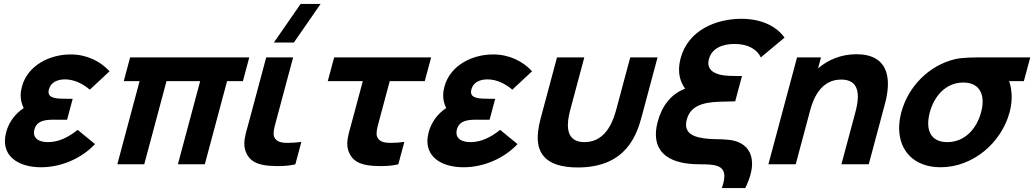

<svg xmlns="http://www.w3.org/2000/svg" viewBox="-20 -830 5225 970"><path d="M372.3 -174C323.8 -135 274.7 -112 222.7 -112C176.7 -112 151.5 -130.1 151.5 -159.6C151.5 -164.7 152.3 -170.2 153.8 -176C165.8 -220.8 208 -225.3 253 -225.3C264.3 -225.3 275.7 -225 286.9 -225H318.9L347.3 -331H315.3C265.6 -331 225.2 -333.4 225.2 -365.4C225.2 -369.4 225.9 -374 227.2 -379C237.1 -416 272.6 -429 308.6 -429C356.6 -429 401.2 -405 433.7 -377L533.6 -470C486.3 -521 418.4 -555 336.4 -555C232.4 -555 119.9 -501 90.7 -392C86.6 -376.9 84.5 -362.1 84.5 -347.5C84.5 -326 89.2 -304.9 99.8 -284C57.2 -256 24.9 -213.5 11.1 -162C6.8 -146 4.8 -131.1 4.8 -117.2C4.8 -30.3 84.2 15 187.6 15C288.6 15 391.4 -29 460 -102Z M572.7 0H708.7L821.2 -420H991.2L878.7 0H1014.7L1127.2 -420H1207.2L1239.3 -540H637.3L605.2 -420H685.2Z M1464.5 -615 1599.7 -810H1498.7L1363.5 -615ZM1313.1 4C1330.7 7.2 1356.2 9.2 1383 9.2C1414.5 9.2 1447.8 6.5 1472.2 0L1502.5 -113C1480.5 -110.1 1456.6 -108.2 1435.4 -108.2C1427.6 -108.2 1420.2 -108.5 1413.4 -109C1393 -111 1372.1 -119 1364.7 -140C1363 -144.8 1362.3 -150.2 1362.3 -156.3C1362.3 -176.4 1370.6 -203.1 1379.7 -237L1460.9 -540H1324.9L1241.6 -229C1227.6 -176.7 1214.3 -138.8 1214.3 -104.3C1214.3 -90.5 1216.4 -77.3 1221.4 -64C1239.5 -16 1277 -3 1313.1 4Z M1833.3 4C1850.8 7.2 1876.3 9.2 1903.2 9.2C1934.6 9.2 1968 6.5 1992.4 0L2022.7 -113C2000.6 -110.1 1976.8 -108.2 1955.6 -108.2C1947.8 -108.2 1940.4 -108.5 1933.6 -109C1913.1 -111 1892.3 -119 1884.9 -140C1883.2 -144.8 1882.5 -150.2 1882.5 -156.3C1882.5 -176.4 1890.8 -203.1 1899.9 -237L1948.9 -420H2125.9L2158.1 -540H1668.1L1635.9 -420H1812.9L1761.7 -229C1747.7 -176.7 1734.5 -138.8 1734.5 -104.3C1734.5 -90.5 1736.6 -77.3 1741.5 -64C1759.7 -16 1797.2 -3 1833.3 4Z M2506.8 -174C2458.3 -135 2409.2 -112 2357.2 -112C2311.2 -112 2286 -130.1 2286 -159.6C2286 -164.7 2286.8 -170.2 2288.3 -176C2300.3 -220.8 2342.5 -225.3 2387.5 -225.3C2398.8 -225.3 2410.2 -225 2421.4 -225H2453.4L2481.8 -331H2449.8C2400.1 -331 2359.7 -333.4 2359.7 -365.4C2359.7 -369.4 2360.4 -374 2361.7 -379C2371.6 -416 2407.1 -429 2443.1 -429C2491.1 -429 2535.7 -405 2568.2 -377L2668.1 -470C2620.8 -521 2552.9 -555 2470.9 -555C2366.9 -555 2254.4 -501 2225.2 -392C2221.1 -376.9 2219 -362.1 2219 -347.5C2219 -326 2223.7 -304.9 2234.3 -284C2191.7 -256 2159.4 -213.5 2145.6 -162C2141.3 -146 2139.3 -131.1 2139.3 -117.2C2139.3 -30.3 2218.7 15 2322.1 15C2423.1 15 2525.9 -29 2594.5 -102Z M2715.5 -247C2707.2 -216.3 2696.6 -175.4 2696.6 -135C2696.6 -58.6 2734.7 16 2899 16C3150 16 3199.6 -158 3223.5 -247L3302 -540H3164L3095.7 -285C3082.5 -236 3049.3 -112 2933.3 -112C2866.2 -112 2849 -153.5 2849 -198C2849 -230.4 2858.1 -264.4 2863.7 -285L2932 -540H2794Z M3627 120H3745C3768.9 72 3779.5 30.8 3779.5 -3.3C3779.5 -58.1 3752.3 -94.7 3710.1 -112C3678.6 -125 3642.9 -126 3594.1 -127C3511 -128.8 3445.9 -142.9 3445.9 -200.1C3445.9 -207.9 3447.1 -216.5 3449.7 -226C3467.3 -292 3525 -313 3613.8 -316C3683.3 -318 3685.3 -318 3694.3 -318L3728.6 -446C3715.6 -446 3678.6 -446 3661.9 -447C3600.9 -449.6 3558.7 -468.8 3558.7 -511.2C3558.7 -517.6 3559.7 -524.5 3561.7 -532C3575.9 -585 3628 -608 3691 -608C3763 -608 3806 -578 3823.8 -540L3943.6 -640C3904.3 -695 3831 -735 3725 -735C3601 -735 3457.3 -680 3418.7 -536C3413.2 -515.4 3410.6 -496.2 3410.6 -478.3C3410.6 -440.4 3422.1 -408.5 3441.5 -382C3366 -354 3322.5 -289 3303 -216C3296.8 -192.9 3293.6 -171.2 3293.6 -151.2C3293.6 -57.7 3362.7 0 3515.1 0C3587.9 0 3639.5 3.7 3639.5 60C3639.5 75.6 3635.5 95.2 3627 120Z M4307 -556C4229.5 -556 4163.5 -528 4112.8 -484.5L4127.7 -540H4006.7L3862 0H4000L4073.4 -274C4109.3 -408 4182.7 -428 4229.7 -428C4296.8 -428 4314 -386.5 4314 -342C4314 -309.6 4304.9 -275.6 4299.3 -255L4231 0H4369L4450.2 -303C4454.8 -320.2 4465.8 -361.4 4465.8 -405.5C4465.8 -476.8 4437.2 -556 4307 -556Z M5184.9 -540H4960.9C4892.9 -540 4843.9 -540 4804.4 -531C4675.1 -500 4569 -395 4533.6 -263C4526.2 -235.2 4522.5 -208.4 4522.5 -183.1C4522.5 -67.8 4598.4 15 4732.1 15C4894.1 15 5038.8 -107 5080.6 -263C5087.8 -289.8 5091.1 -315.8 5091.1 -340.2C5091.1 -369.5 5086.4 -396.5 5078.2 -420H5152.7ZM4766.2 -112C4700.7 -112 4669.4 -148.8 4669.4 -206.4C4669.4 -223.6 4672.2 -242.6 4677.6 -263C4699.3 -344 4757.8 -413 4846.8 -413C4913.5 -413 4944.3 -373.3 4944.3 -316.4C4944.3 -299.9 4941.7 -281.9 4936.6 -263C4913.9 -178 4853.2 -112 4766.2 -112Z"/></svg>

Font: Manrope
Style: ExtraBoldItalic
Weight: 800
Italic angle: -15°
Designer: Mikhail Sharanda
Foundry: Mikhail Sharanda
Version: Version 4.502;hotconv 1.0.109;makeotfexe 2.5.65596